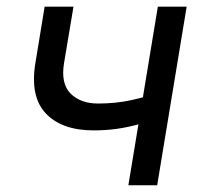

<svg xmlns="http://www.w3.org/2000/svg" viewBox="-20 -549 598 569"><path d="M257.3 -162.6Q163.6 -162.6 116 -212.6Q68.4 -262.7 85 -362.8L112.3 -529.3H197.8L169.9 -362.8Q159.7 -301.3 189.2 -271.7Q218.8 -242.2 270.5 -242.2Q323.2 -242.2 367.9 -252Q412.6 -261.7 458.5 -277.3L445.8 -197.8Q415.5 -187.5 386 -179.4Q356.4 -171.4 325 -167Q293.5 -162.6 257.3 -162.6ZM360.4 0 447.8 -529.3H533.2L445.8 0Z"/></svg>

Font: Inter 24pt
Style: Italic
Weight: 400
Italic angle: -9.3988°
Designer: Rasmus Andersson
Foundry: rsms
Version: Version 4.001;git-66647c0bb